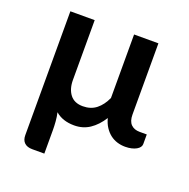

<svg xmlns="http://www.w3.org/2000/svg" viewBox="-122 -631 904 916"><g transform="rotate(20 330.0 -173.0)"><path d="M626 -85.5V-36.5Q626 -28.5 620.8 -21Q615.5 -13.5 605.5 -7.8Q595.5 -2 581 1.5Q566.5 5 548.5 5Q527.5 5 508 -1Q488.5 -7 472.2 -19.5Q456 -32 443.5 -51Q431 -70 424.5 -95.5Q397.5 -53 363.2 -30.2Q329 -7.5 285 -7.5Q226 -7.5 189.5 -39.5Q194.5 -18 196.2 5Q198 28 198 47.5V167.5H136.5Q110.5 167.5 96.5 154.2Q82.5 141 82.5 116V-513H206V-210Q206 -163.5 227.8 -135.5Q249.5 -107.5 292.5 -107.5Q333 -107.5 360.8 -129.5Q388.5 -151.5 406 -190.5V-513H529.5V-151.5Q529.5 -117.5 545.8 -101.5Q562 -85.5 589.5 -85.5Z"/></g></svg>

Font: LatoLatin
Style: Bold
Weight: 700
Designer: Lukasz Dziedzic with Adam Twardoch and Botio Nikoltchev
Foundry: tyPoland Lukasz Dziedzic
Version: Version 2.015; 2015-08-06; http://www.latofonts.com/